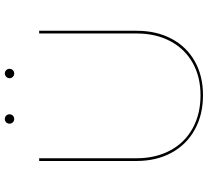

<svg xmlns="http://www.w3.org/2000/svg" viewBox="-52 -784 842 777"><g transform="rotate(-90 368.5 -396.0)"><path d="M256 -778Q256 -786 261.5 -791.5Q267 -797 275 -797Q283 -797 288.5 -791.5Q294 -786 294 -778Q294 -770 288.5 -764.5Q283 -759 275 -759Q267 -759 261.5 -764.5Q256 -770 256 -778ZM440 -778Q440 -786 446 -791.5Q452 -797 459 -797Q467 -797 472.5 -791.5Q478 -786 478 -778Q478 -770 472.5 -764.5Q467 -759 459 -759Q451 -759 445.5 -764.5Q440 -770 440 -778ZM105 -265V-658H116V-265Q116 -187 147.5 -128Q179 -69 237 -37Q295 -5 371 -5Q446 -5 502.5 -37Q559 -69 590 -127.5Q621 -186 621 -264V-658H632V-264Q632 -183 599.5 -122Q567 -61 508 -28Q449 5 371 5Q292 5 231.5 -28.5Q171 -62 138 -123Q105 -184 105 -265Z"/></g></svg>

Font: Ysabeau Infant Hairline
Style: Regular
Weight: 100
Designer: Christian Thalmann (Catharsis Fonts)
Version: Version 0.003